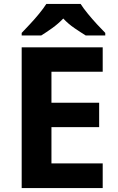

<svg xmlns="http://www.w3.org/2000/svg" viewBox="-20 -954 600 974"><path d="M501 0H90V-714H501V-590H241V-433H483V-309H241V-125H501ZM389 -934Q403 -912 425.5 -884.5Q448 -857 472 -831Q496 -805 514 -787V-774H415Q389 -790 357.5 -811.5Q326 -833 301 -860Q275 -833 245 -811.5Q215 -790 189 -774H90V-787Q108 -806 132 -831.5Q156 -857 178.5 -884.5Q201 -912 215 -934Z"/></svg>

Font: Noto Sans
Style: Bold
Weight: 700
Designer: Monotype Design Team
Foundry: Monotype Imaging Inc.
Version: Version 2.000;GOOG;noto-source:20170915:90ef993387c0; ttfaut